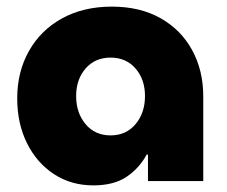

<svg xmlns="http://www.w3.org/2000/svg" viewBox="-20 -547 685 580"><path d="M262 13Q195 13 143 -21Q91 -55 61.5 -114.5Q32 -174 32 -250Q32 -330 67.5 -393Q103 -456 167.5 -491.5Q232 -527 318 -527Q403 -527 465 -492Q527 -457 560.5 -395.5Q594 -334 594 -256V0H427V-80H423Q401 -39 362.5 -13Q324 13 262 13ZM314 -138Q361 -138 389.5 -172Q418 -206 418 -257Q418 -307 389.5 -340Q361 -373 314 -373Q267 -373 238.5 -340Q210 -307 210 -257Q210 -206 238.5 -172Q267 -138 314 -138Z"/></svg>

Font: MuseoModerno ExtraBold
Style: Regular
Weight: 800
Designer: Pablo Cosgaya, Héctor Gatti, Marcela Romero, and the Authors of The MuseoModerno Project.
Foundry: Omnibus-Type Team
Version: Version 1.001